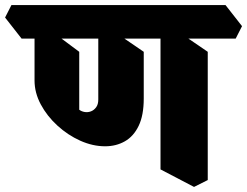

<svg xmlns="http://www.w3.org/2000/svg" viewBox="-105 -690 973 756"><path d="M309 -114Q260 -114 211 -136Q162 -158 121 -195.5Q80 -233 55.5 -279Q31 -325 31 -373V-599L97 -568L207 -486V-258Q216 -251 228.5 -249Q241 -247 253 -251.5Q265 -256 273.5 -267.5Q282 -279 282 -298V-599L341 -568L461 -486V-302Q461 -236 441 -194.5Q421 -153 386.5 -133.5Q352 -114 309 -114ZM659 46 527 -23V-599L593 -568L713 -486V19ZM-20 -538 -85 -621 -60 -670H783L848 -587L823 -538Z"/></svg>

Font: Eczar ExtraBold
Style: Regular
Weight: 800
Designer: Vaibhav Singh
Foundry: Rosetta Type Foundry
Version: Version 2.000